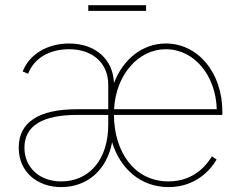

<svg xmlns="http://www.w3.org/2000/svg" viewBox="-20 -725 955 756"><path d="M220.7 11.7C326.2 11.7 401.4 -58.1 421.4 -165C453.6 -59.6 534.7 11.7 643.6 11.7C750 11.7 808.6 -55.2 833 -96.7L814.5 -109.4C794.4 -76.7 744.6 -10.7 643.6 -10.7C506.8 -10.7 429.2 -129.9 428.7 -272.5H855.5V-285.2C855.5 -438.5 760.3 -553.7 632.8 -553.7C540.5 -553.7 464.4 -491.7 428.7 -397.9C425.8 -487.3 359.9 -553.7 252 -553.7C166.5 -553.7 95.2 -511.2 69.3 -443.4L90.8 -434.6C113.8 -495.6 174.8 -531.2 252 -531.2C345.2 -531.2 406.2 -476.1 406.2 -391.6V-294.9H283.2C136.2 -294.9 53.7 -246.1 53.7 -143.6C53.7 -44.4 130.9 11.7 220.7 11.7ZM555.2 -704.6H327.6V-682.1H555.2ZM76.2 -143.6C76.2 -231.4 150.4 -272.5 283.2 -272.5H406.2V-233.4C406.2 -98.6 333 -10.7 220.7 -10.7C135.7 -10.7 76.2 -65.4 76.2 -143.6ZM429.2 -294.9C436 -430.7 524.9 -531.2 632.8 -531.2C745.6 -531.2 829.6 -427.2 833.5 -294.9Z"/></svg>

Font: Raveo Thin
Style: Regular
Weight: 100
Designer: Jakub Foglar, Rasmus Andersson (Inter)
Foundry: Jakubfoglar.com
Version: Version 1.100;Glyphs 3.2.3 (3260)